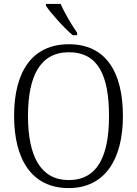

<svg xmlns="http://www.w3.org/2000/svg" viewBox="-20 -951 702 981"><path d="M352 -771H374V-784C347 -822 309 -886 290 -931H215V-921C238 -886 308 -807 352 -771ZM331 10C514 10 608 -134 608 -358C608 -588 517 -725 332 -725C145 -725 52 -586 52 -359C52 -134 144 10 331 10ZM331 -31C187 -31 123 -154 123 -358C123 -564 186 -684 332 -684C482 -684 537 -564 537 -358C537 -153 478 -31 331 -31Z"/></svg>

Font: Noto Serif Sinhala SemiCondensed Light
Style: Regular
Weight: 300
Width: 4
Designer: Jelle Bosma - Monotype Design Team
Foundry: Monotype Imaging Inc.
Version: Version 2.007